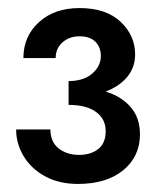

<svg xmlns="http://www.w3.org/2000/svg" viewBox="-20 -727 388 476"><path d="M173 -271Q126 -271 91.5 -290Q57 -309 38.5 -340Q20 -371 20 -406H105Q105 -375 125.5 -359Q146 -343 176 -343Q205 -343 223.5 -357.5Q242 -372 242 -402Q242 -432 218 -449.5Q194 -467 150 -467V-526Q187 -526 208.5 -544.5Q230 -563 230 -588Q230 -610 216.5 -623.5Q203 -637 177 -637Q152 -637 135 -622Q118 -607 118 -583H38Q38 -637 76.5 -672Q115 -707 177 -707Q243 -707 279 -673Q315 -639 315 -592Q315 -560 295.5 -536.5Q276 -513 242 -500Q281 -488 304 -461.5Q327 -435 327 -394Q327 -339 285.5 -305Q244 -271 173 -271Z"/></svg>

Font: Von Semi
Style: Regular
Weight: 600
Version: Version 4.000; ttfautohint (v1.8.4.7-5d5b)